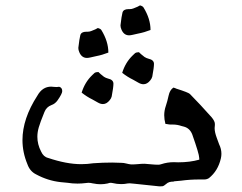

<svg xmlns="http://www.w3.org/2000/svg" viewBox="-20 -678 890 705"><path d="M576.2 5.9 565.4 6.3Q561 6.3 473.1 -3.4L456.5 -4.9L448.7 -4.4Q437 -2 425.3 -2Q409.2 -2 393.1 -5.9L387.2 -6.8Q381.3 -6.8 375.5 -4.4Q362.3 -1.5 349.1 -1.5Q335.9 -1.5 322.8 -4.4H321.8Q313 -6.8 304.2 -6.8L295.4 -5.9Q279.8 -3.9 264.6 -3.9Q246.1 -3.9 228 -6.8L202.1 -9.3Q155.3 -14.6 112.8 -37.6Q89.8 -48.8 80.6 -75.2Q62.5 -118.7 62.5 -163.6Q62.5 -242.2 117.2 -326.7Q135.7 -359.9 168 -359.9Q171.9 -359.9 176.5 -359.1Q181.2 -358.4 188 -358.4Q192.4 -359.4 197.3 -359.4Q208.5 -356.4 208.5 -343.3Q208.5 -334 191.4 -309.6Q182.6 -296.9 168.5 -292Q150.4 -285.2 143.1 -266.6Q127.4 -228 122.3 -210.2Q117.2 -192.4 117.2 -175.8Q117.2 -147.9 130.9 -121.6Q139.6 -102.1 156.7 -98.1Q224.6 -75.2 278.3 -75.2Q300.3 -75.2 322.8 -78.6Q357.4 -81.1 392.1 -81.1Q400.9 -81.1 408.9 -80.6Q417 -80.1 425.8 -80.1Q434.6 -80.1 443.6 -77.6Q452.6 -75.2 461.9 -74.2Q474.6 -74.2 486.8 -75.4Q499 -76.7 510.7 -76.7Q524.4 -75.7 537.1 -74.5Q549.8 -73.2 561 -73.2Q566.9 -73.2 572.3 -75.2Q594.7 -82.5 618.2 -82.5L634.3 -82Q677.2 -82 711.9 -91.8L711.4 -98.6Q711.4 -112.3 686 -184.1Q677.2 -207 655.8 -212.9Q650.4 -213.9 646.5 -215.3Q630.9 -220.7 614.7 -220.7H606.4Q601.1 -220.7 594.2 -222.2L587.4 -223.1Q583 -239.7 583 -254.9Q583 -272 588.9 -289.1Q594.7 -306.2 599.1 -326.9Q603.5 -347.7 616.7 -356.4Q622.6 -355 627.4 -352.5Q671.9 -338.4 677.2 -333Q713.9 -295.9 757.3 -247.1Q769 -232.9 769 -223.1V-218.8L768.1 -207.5Q768.1 -192.9 775.9 -171.9L784.7 -147.9Q793 -131.3 793 -113.3Q793 -105 791 -96.2Q780.3 -50.3 747.1 -23.9Q739.3 -19 730 -19H710.9Q677.7 -19 645 -14.6L619.1 -12.2Q618.2 -11.2 616.7 -11.2Q609.4 -11.2 602.5 -9.5Q595.7 -7.8 588.9 -1.5Q582 4.9 576.2 5.9ZM357.9 -295.9Q349.1 -295.9 339.4 -301.5Q329.6 -307.1 319.8 -312.5Q298.8 -322.8 279.8 -337.9Q291.5 -376 318.4 -401.9L327.1 -410.2Q332.5 -413.6 341.3 -413.6Q346.7 -407.7 361.8 -396Q368.7 -391.6 376.5 -389.6Q396.5 -385.3 396.5 -370.6Q396.5 -357.4 390.1 -323.7Q388.2 -316.4 382.8 -310.1Q371.6 -295.9 357.9 -295.9ZM299.3 -465.3Q279.8 -465.3 271 -486.8Q267.6 -494.6 267.6 -502Q271.5 -536.1 274.9 -548.8Q278.3 -561.5 296.9 -561.5H301.8Q308.6 -561.5 314.9 -564Q333 -570.8 339.4 -575.2Q348.6 -572.8 352.1 -567.9Q377.9 -525.9 377.9 -484.9Q355.5 -476.1 332.5 -471.7Q321.3 -469.2 313 -467.3Q304.7 -465.3 299.3 -465.3ZM506.8 -368.7Q498 -368.7 488.3 -374.3Q478.5 -379.9 468.8 -385.3Q447.8 -395.5 428.7 -410.6Q440.4 -448.7 467.3 -474.6L476.1 -482.9Q481.4 -486.3 490.2 -486.3Q495.6 -480.5 510.7 -468.8Q517.6 -464.4 525.4 -462.4Q545.4 -458 545.4 -443.4Q545.4 -430.2 539.1 -396.5Q537.1 -389.2 531.7 -382.8Q520.5 -368.7 506.8 -368.7ZM454.1 -548.3Q434.6 -548.3 425.8 -569.8Q422.4 -577.6 422.4 -585Q426.3 -619.1 429.7 -631.8Q433.1 -644.5 451.7 -644.5H456.5Q463.4 -644.5 469.7 -647Q487.8 -653.8 494.1 -658.2Q503.4 -655.8 506.8 -650.9Q532.7 -608.9 532.7 -567.9Q510.3 -559.1 487.3 -554.7Q476.1 -552.2 467.8 -550.3Q459.5 -548.3 454.1 -548.3Z"/></svg>

Font: Kurland
Style: Regular
Weight: 400
Designer: GGBot
Version: 0.22